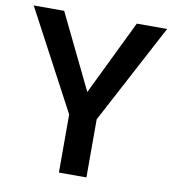

<svg xmlns="http://www.w3.org/2000/svg" viewBox="-80 -782 770 852"><g transform="rotate(10 304.5 -355.5)"><path d="M304.2 -374 467.8 -710.9H604.5L366.2 -261.7V0H242.2V-261.7L3.4 -710.9H140.6Z"/></g></svg>

Font: Roboto Medium
Style: Regular
Weight: 500
Designer: Google
Version: Version 2.134; 2016; ttfautohint (v1.6)